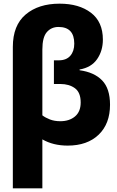

<svg xmlns="http://www.w3.org/2000/svg" viewBox="-20 -785 640 1047"><path d="M50 242H211V-25Q270 9 349 9Q456 9 518 -50.5Q580 -110 580 -214Q580 -302 537 -346.5Q494 -391 414 -402V-406Q478 -417 509.5 -462.5Q541 -508 541 -569Q541 -666 476 -715.5Q411 -765 305 -765Q190 -765 120 -706Q50 -647 50 -529ZM309 -124Q277 -124 252.5 -133.5Q228 -143 211 -156V-515Q211 -582 235.5 -610Q260 -638 299 -638Q385 -638 385 -547Q385 -506 363.5 -481Q342 -456 300 -456H274V-327H309Q357 -327 388.5 -304Q420 -281 420 -226Q420 -176 389 -150Q358 -124 309 -124Z"/></svg>

Font: Noto Sans Mono Extra
Style: Regular
Weight: 800
Designer: Monotype Design Team
Foundry: Monotype Imaging Inc.
Version: Version 1.900